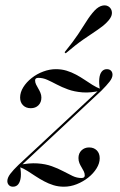

<svg xmlns="http://www.w3.org/2000/svg" viewBox="-20 -683 448 714"><path d="M28.2 11.3Q18.5 11.3 12.9 5.2Q7.3 -0.8 7.3 -9.7Q7.3 -21.8 18.1 -36.3Q29 -50.8 49.2 -70.2L351.6 -351.6L355.6 -346Q316.9 -337.1 286.7 -339.5Q256.5 -341.9 233.1 -350.4Q209.7 -358.9 190.7 -369Q171.8 -379 155.6 -386.3Q139.5 -393.5 122.6 -393.5Q110.5 -393.5 110.5 -383.9Q110.5 -376.6 114.1 -369Q117.7 -361.3 122.2 -354Q126.6 -346.8 130.2 -338.3Q133.9 -329.8 133.9 -320.2Q133.9 -302.4 123 -291.5Q112.1 -280.6 94.4 -280.6Q76.6 -280.6 65.7 -291.5Q54.8 -302.4 54.8 -320.2Q54.8 -339.5 66.5 -358.5Q78.2 -377.4 97.6 -392.7Q116.9 -408.1 140.7 -416.9Q164.5 -425.8 187.9 -425.8Q208.9 -425.8 227.4 -420.2Q246 -414.5 262.5 -405.6Q279 -396.8 294 -386.7Q308.9 -376.6 323.8 -367.3Q338.7 -358.1 353.2 -352.4L351.6 -350Q347.6 -372.6 349.2 -389.9Q350.8 -407.3 358.1 -416.5Q365.3 -425.8 377.4 -425.8Q387.1 -425.8 392.7 -420.2Q398.4 -414.5 398.4 -404.8Q398.4 -393.5 387.5 -379.4Q376.6 -365.3 356.5 -345.2L54 -62.9L50 -69.4Q88.7 -77.4 119 -75.4Q149.2 -73.4 172.6 -64.9Q196 -56.5 214.9 -46.4Q233.9 -36.3 250 -28.6Q266.1 -21 283.1 -21Q295.2 -21 295.2 -30.6Q295.2 -38.7 291.5 -46Q287.9 -53.2 283.5 -60.5Q279 -67.7 275.4 -76.2Q271.8 -84.7 271.8 -95.2Q271.8 -112.9 283.1 -123.8Q294.4 -134.7 311.3 -134.7Q329 -134.7 339.9 -123.8Q350.8 -112.9 350.8 -94.4Q350.8 -75.8 339.1 -56.9Q327.4 -37.9 308.1 -22.6Q288.7 -7.3 265.3 2Q241.9 11.3 217.7 11.3Q196.8 11.3 178.6 5.6Q160.5 0 144 -8.9Q127.4 -17.7 112.1 -27.8Q96.8 -37.9 82.3 -47.2Q67.7 -56.5 52.4 -62.1L54.8 -64.5Q58.9 -41.9 57.3 -25Q55.6 -8.1 48.4 1.6Q41.1 11.3 28.2 11.3ZM224.2 -484.7 220.2 -488.7Q251.6 -527.4 270.2 -555.2Q288.7 -583.1 302 -604.4Q315.3 -625.8 331.5 -643.5Q346.8 -659.7 362.5 -662.5Q378.2 -665.3 388.7 -654.8Q397.6 -645.2 396 -631Q394.4 -616.9 376.6 -599.2Q362.1 -584.7 340.7 -570.6Q319.4 -556.5 290.7 -536.7Q262.1 -516.9 224.2 -484.7Z"/></svg>

Font: Playfair 144pt SemiCondensed
Style: Italic
Weight: 400
Width: 4
Italic angle: -15.6°
Designer: Claus Eggers Sørensen
Foundry: Claus Eggers Sørensen
Version: Version 2.203